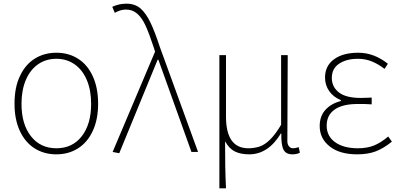

<svg xmlns="http://www.w3.org/2000/svg" viewBox="-20 -827 2175 1045"><path d="M59 -262Q59 -353 89 -414Q118 -476 169.5 -508Q221 -540 287 -540Q354 -540 405.5 -507Q457 -474 485.5 -411Q514 -348 514 -262Q514 -177 485 -114.5Q456 -52 404.5 -19.5Q353 13 287 13Q220 13 168.5 -19.5Q117 -52 88 -114.5Q59 -177 59 -262ZM476 -262Q476 -336 452.5 -391.5Q429 -447 386 -477Q343 -507 287 -507Q230 -507 187 -477Q144 -447 120.5 -391.5Q97 -336 97 -262Q97 -151 148.5 -85.5Q200 -20 287 -20Q374 -20 425 -85.5Q476 -151 476 -262Z M593 0 824 -546 815 -574Q791 -647 771.5 -689Q752 -731 726.5 -753Q701 -775 666 -775Q635 -775 605 -757L591 -790Q627 -807 669 -807Q715 -807 746 -780Q775 -754 799 -704Q823 -654 849 -574L1058 0H1022L842 -502H838L629 7Z M1174 -527H1210V-192Q1210 -20 1332 -20Q1359 -20 1389 -28Q1451 -47 1510 -148V-527H1546Q1546 -371 1545 -293L1544 -59Q1544 -41 1553 -30.5Q1562 -20 1575 -20Q1587 -20 1606 -26L1612 4Q1596 13 1572 13Q1536 13 1523 -12.5Q1510 -38 1511 -101H1509Q1440 13 1336 13Q1290 13 1258.5 -2.5Q1227 -18 1205 -58Q1205 20 1206 77Q1207 134 1210 198H1174Z M1720 -141Q1720 -195 1751.5 -229.5Q1783 -264 1835 -277V-282Q1794 -299 1771.5 -331.5Q1749 -364 1749 -405Q1749 -468 1797.5 -504Q1846 -540 1930 -540Q2016 -540 2091 -480L2073 -452Q2038 -479 2003 -493Q1968 -507 1928 -507Q1866 -507 1826 -480.5Q1786 -454 1786 -403Q1786 -354 1824.5 -324Q1863 -294 1943 -294Q1967 -294 1981 -295L2003 -296V-259Q1973 -261 1963 -261H1927Q1844 -261 1801 -230.5Q1758 -200 1758 -143Q1758 -86 1804 -53Q1850 -20 1928 -20Q1977 -20 2014 -34.5Q2051 -49 2093 -84L2113 -56Q2067 -19 2024.5 -3Q1982 13 1924 13Q1829 13 1774.5 -30Q1720 -73 1720 -141Z"/></svg>

Font: Merged Yaku Han JP Thin
Style: Regular
Weight: 250
Designer: Ryoko NISHIZUKA 西塚涼子 (kana, bopomofo & ideographs); Paul D. Hunt (Latin, Greek & Cyrillic); Sandoll Communications 산돌커뮤니
Foundry: Adobe
Version: Version 2.004